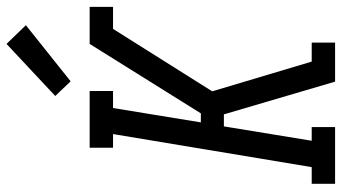

<svg xmlns="http://www.w3.org/2000/svg" viewBox="-244 -780 1024 575"><g transform="rotate(-90 267.5 -492.0)"><path d="M5 0V-70H55L154 -665H113V-735H283V-665H232L189 -402H216L424 -735H535V-665H469L282 -368L371 -70H428V0H311L213 -333H177L134 -70H175V0ZM312 -792 268 -838 424 -984 480 -926Z"/></g></svg>

Font: Iosevka Curly Slab Oblique
Style: Regular
Weight: 400
Italic angle: -9°
Monospace: yes
Designer: Belleve Invis
Foundry: Belleve Invis
Version: Version 11.1.0; ttfautohint (v1.8.3)